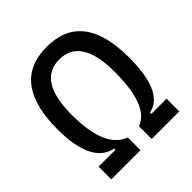

<svg xmlns="http://www.w3.org/2000/svg" viewBox="-191 -836 968 968"><g transform="rotate(-45 293.0 -351.5)"><path d="M50.8 0V-90.8H170.9V-99.1Q37.1 -127.4 37.1 -371.1Q37.1 -703.1 293 -703.1Q548.8 -703.1 548.8 -371.1Q548.8 -124 426.8 -100.6V-90.8H535.2V0H338.9V-90.8Q446.3 -129.4 446.3 -371.1Q446.3 -613.3 293 -613.3Q139.6 -613.3 139.6 -371.1Q139.6 -133.8 258.8 -90.8V0Z"/></g></svg>

Font: CaskaydiaMono NF
Style: Regular
Weight: 400
Designer: Aaron Bell
Foundry: Saja Typeworks
Version: Version 2111.001; ttfautohint (v1.8.4);Nerd Fonts 3.1.1